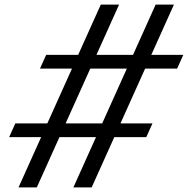

<svg xmlns="http://www.w3.org/2000/svg" viewBox="-20 -820 842 840"><path d="M507 -280 615 -520H755L782 -580H642L741 -800H661L562 -580H402L501 -800H421L322 -580H182L155 -520H295L187 -280H47L20 -220H160L61 0H141L240 -220H400L301 0H381L480 -220H620L647 -280ZM375 -520H535L427 -280H267Z"/></svg>

Font: Gauge
Style: Regular
Weight: 400
Designer: Daniel Pimley
Foundry: Daniel Pimley
Version: Version 1.004;PS 001.001;hotconv 1.0.56